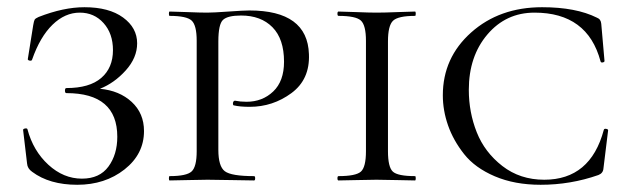

<svg xmlns="http://www.w3.org/2000/svg" viewBox="-20 -500 1749 532"><path d="M257 -254Q311 -249 345 -217.5Q379 -186 379 -137Q379 -73 325 -30.5Q271 12 194 12Q117 12 69 -24Q56 -33 55 -47L44 -140Q44 -143 49.5 -144Q55 -145 56 -142Q72 -82 114 -43.5Q156 -5 207 -5Q256 -5 280.5 -38.5Q305 -72 305 -121Q305 -242 164 -242Q160 -242 160 -249Q160 -256 164 -256Q228 -256 260.5 -284Q293 -312 293 -361Q293 -407 267 -436Q241 -465 201 -465Q160 -465 125.5 -431.5Q91 -398 69 -335Q68 -331 62.5 -332Q57 -333 57 -336L72 -430Q74 -442 76 -445.5Q78 -449 87 -453Q156 -480 214 -480Q282 -480 321 -451.5Q360 -423 360 -380Q360 -340 328.5 -305Q297 -270 257 -254Z M585 -85Q585 -39 603 -25.5Q621 -12 684 -12Q687 -12 687 -6Q687 0 684 0Q667 0 624 -1Q581 -2 555 -2Q535 -2 499 -1Q463 0 450 0Q448 0 448 -6Q448 -12 450 -12Q497 -12 511 -25Q525 -38 525 -81V-387Q525 -430 511 -443Q497 -456 450 -456Q448 -456 448 -462Q448 -468 450 -468Q463 -468 498.5 -466.5Q534 -465 554 -465Q571 -465 613 -468Q655 -471 671 -471Q832 -471 836 -350Q839 -280 787.5 -242Q736 -204 672 -204Q645 -204 628 -208Q626 -208 625.5 -211.5Q625 -215 626.5 -218Q628 -221 631 -221Q646 -218 663 -218Q707 -218 737 -246.5Q767 -275 767 -329Q767 -392 735 -424.5Q703 -457 648 -457Q611 -457 598 -445Q585 -433 585 -385Z M1055 -81Q1055 -37 1068.5 -24.5Q1082 -12 1130 -12Q1132 -12 1132 -6Q1132 0 1130 0Q1117 0 1081.5 -1Q1046 -2 1023 -2Q1003 -2 967 -1Q931 0 918 0Q915 0 915 -6Q915 -12 918 -12Q966 -12 980 -24.5Q994 -37 994 -81V-387Q994 -430 980 -443Q966 -456 918 -456Q915 -456 915 -462Q915 -468 918 -468Q931 -468 967 -466.5Q1003 -465 1023 -465Q1046 -465 1082 -466.5Q1118 -468 1130 -468Q1132 -468 1132 -462Q1132 -456 1130 -456Q1083 -456 1069 -442.5Q1055 -429 1055 -385Z M1482 -480Q1576 -480 1634 -451Q1645 -447 1646 -434L1655 -331Q1655 -328 1650 -327Q1645 -326 1644 -330Q1608 -465 1461 -465Q1382 -465 1330.5 -404.5Q1279 -344 1279 -251Q1279 -189 1301 -133.5Q1323 -78 1372 -40Q1421 -2 1488 -2Q1616 -2 1653 -140Q1654 -144 1659.5 -143Q1665 -142 1665 -139L1652 -33Q1651 -20 1638 -15Q1561 12 1478 12Q1406 12 1351 -11.5Q1296 -35 1266 -73Q1236 -111 1221.5 -152.5Q1207 -194 1207 -236Q1207 -340 1285.5 -410Q1364 -480 1482 -480Z"/></svg>

Font: Cormorant SC
Style: Regular
Weight: 400
Designer: Christian Thalmann (Catharsis Fonts)
Version: Version 1.000;PS 002.000;hotconv 1.0.88;makeotf.lib2.5.64775